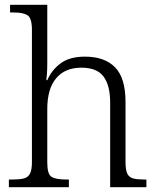

<svg xmlns="http://www.w3.org/2000/svg" viewBox="-20 -780 657 800"><path d="M17 0V-32H33Q62 -32 79.5 -36.5Q97 -41 105 -56.5Q113 -72 113 -105V-655Q113 -705 94.5 -716.5Q76 -728 37 -728H22V-760H177V-514Q177 -493 175.5 -471.5Q174 -450 173 -446H177Q195 -488 232.5 -516Q270 -544 334 -544Q416 -544 459.5 -499.5Q503 -455 503 -355V-105Q503 -72 510.5 -56.5Q518 -41 535 -36.5Q552 -32 580 -32H590V0H439V-352Q439 -424 411.5 -461Q384 -498 319 -498Q251 -498 214 -454Q177 -410 177 -326V-102Q177 -54 195 -43Q213 -32 256 -32H267V0Z"/></svg>

Font: Noto Serif Tamil Light
Style: Regular
Weight: 300
Designer: Indian Type Foundry, Tom Grace, and the Monotype Design Team
Foundry: Monotype Imaging Inc.
Version: Version 2.004; ttfautohint (v1.8.4.7-5d5b)